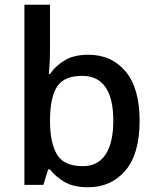

<svg xmlns="http://www.w3.org/2000/svg" viewBox="-20 -780 661 810"><path d="M191 -578Q191 -545 189.5 -515Q188 -485 186 -468H191Q214 -502 253 -525.5Q292 -549 353 -549Q451 -549 510 -478.5Q569 -408 569 -270Q569 -131 509 -60.5Q449 10 352 10Q290 10 252 -12.5Q214 -35 191 -65H183L163 0H83V-760H191ZM327 -460Q251 -460 221.5 -415.5Q192 -371 191 -278V-270Q191 -177 220.5 -128Q250 -79 329 -79Q393 -79 425.5 -128.5Q458 -178 458 -271Q458 -365 425 -412.5Q392 -460 327 -460Z"/></svg>

Font: Noto Sans NKo Unjoined Medium
Style: Regular
Weight: 500
Designer: Monotype Design Team
Foundry: Monotype Imaging Inc.
Version: Version 2.004